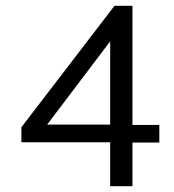

<svg xmlns="http://www.w3.org/2000/svg" viewBox="-20 -644 603 664"><path d="M361 0V-152H54V-204L376 -624H438V-212H531V-151H438V0ZM143 -213H361V-501Z"/></svg>

Font: Inconsolata SemiExpanded Thin
Style: Regular
Weight: 100
Width: 6
Monospace: yes
Designer: Raph Levien, Cyreal, Brenton Simpson
Foundry: Raph Levien, Cyreal, Google
Version: Version 3.100; ttfautohint (v1.8.4.7-5d5b)